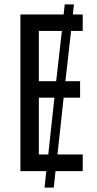

<svg xmlns="http://www.w3.org/2000/svg" viewBox="-20 -780 442 875"><path d="M357 0V-76H242L270 -335H345V-410H278L304 -639H357V-714H312L317 -760H275L270 -714H73V0H191L183 75H225L233 0ZM157 -410V-639H262L236 -410ZM157 -76V-335H228L200 -76Z"/></svg>

Font: Noto Sans UI Condensed
Style: Regular
Weight: 400
Width: 3
Designer: Monotype Design Team
Foundry: Monotype Imaging Inc.
Version: Version 1.901